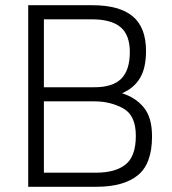

<svg xmlns="http://www.w3.org/2000/svg" viewBox="-20 -715 657 735"><path d="M88 -695H334Q437 -695 488 -652.5Q539 -610 539 -520Q539 -454 515.5 -415.5Q492 -377 447 -358Q499 -342 530.5 -303.5Q562 -265 562 -193Q562 -88 507.5 -44Q453 0 350 0H88ZM341 -381Q412 -381 444.5 -414Q477 -447 477 -516Q477 -581 441.5 -611Q406 -641 332 -641H148V-381ZM348 -54Q422 -54 461 -85.5Q500 -117 500 -195Q500 -274 451 -300.5Q402 -327 342 -327H148V-54Z"/></svg>

Font: Cairo Light
Style: Regular
Weight: 300
Designer: Mohamed Gaber, Accademia di Belle Arti di Urbino and others
Foundry: Kief Type Foundry, Accademia di Belle Arti di Urbino and others
Version: Version 3.011